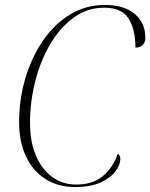

<svg xmlns="http://www.w3.org/2000/svg" viewBox="-20 -744 606 774"><path d="M283 10Q214 10 163 -22.5Q112 -55 84.5 -114Q57 -173 57 -251Q57 -343 82 -427.5Q107 -512 152.5 -579Q198 -646 261.5 -685Q325 -724 403 -724Q481 -724 523.5 -687.5Q566 -651 566 -592Q566 -573 555 -562.5Q544 -552 526 -552Q526 -625 498.5 -669Q471 -713 400 -713Q332 -713 277 -673Q222 -633 182.5 -566Q143 -499 122 -416Q101 -333 101 -248Q101 -173 124.5 -117.5Q148 -62 190 -31Q232 0 287 0Q354 0 394.5 -34Q435 -68 455 -124Q465 -118 465 -103Q465 -80 445.5 -53.5Q426 -27 385.5 -8.5Q345 10 283 10Z"/></svg>

Font: Noto Serif Display SemiCondensed ExtraLight
Style: Italic
Weight: 200
Width: 4
Italic angle: -12°
Designer: Monotype Design Team
Foundry: Monotype Imaging Inc.
Version: Version 2.009